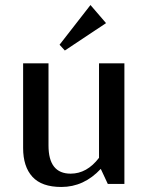

<svg xmlns="http://www.w3.org/2000/svg" viewBox="-20 -732 596 764"><path d="M475 -480V0H409L381 -60Q314 12 224 12Q146 12 109 -28.5Q72 -69 72 -143V-480H173V-153Q173 -41 261 -41Q326 -41 374 -104V-480ZM340 -712 402 -640 238 -531 217 -554Z"/></svg>

Font: Arya
Style: Regular
Weight: 400
Designer: Eduardo Rodriguez Tunni, Modular Infotech
Foundry: Eduardo Rodriguez Tunni, Modular Infotech
Version: Version 1.002